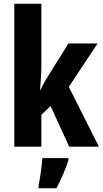

<svg xmlns="http://www.w3.org/2000/svg" viewBox="-20 -780 546 1021"><path d="M200 -441V-760H56V0H200V-170L249 -216L348 0H506L346 -318L499 -549H344L238 -379C222 -356 212 -335 195 -302H193C197 -349 200 -390 200 -441ZM344 72V61H205C203 103 192 173 185 208V221H280C305 174 328 122 344 72Z"/></svg>

Font: Noto Sans Gujarati UI ExtraCondensed ExtraBold
Style: Regular
Weight: 800
Width: 2
Designer: Jelle Bosma - Monotype Design Team, Universal Thirst
Foundry: Monotype Imaging Inc.
Version: Version 2.106